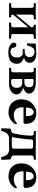

<svg xmlns="http://www.w3.org/2000/svg" viewBox="1237 -1721 612 3126"><g transform="rotate(90 1543.0 -158.0)"><path d="M161.1 -433.1 293 -436 294.9 -434.1V-408.2Q294.9 -402.3 289.1 -401.9H258.8Q231.9 -401.9 224.9 -391.8Q217.8 -381.8 217.8 -350.1V-111.8L423.8 -359.9Q423.8 -375 422.4 -382.6Q420.9 -390.1 413.3 -396Q405.8 -401.9 390.1 -401.9Q384.3 -401.9 383.8 -407.2V-434.1L386.2 -436Q441.4 -434.1 477.1 -434.1L608.9 -436L609.9 -434.1V-408.2Q609.9 -402.3 604 -401.9H574.2Q547.4 -401.9 540.8 -392.3Q534.2 -382.8 534.2 -350.1V-77.1Q534.2 -49.3 541 -41.7Q547.9 -34.2 574.2 -33.2H604Q609.9 -33.2 609.9 -26.9V-1L608.9 1Q527.8 -1 477.1 -1L347.2 1V-1V-27.8Q347.2 -32.7 353 -33.2H382.8Q409.7 -34.2 416.7 -42Q423.8 -49.8 423.8 -77.1V-312L217.8 -64.9Q217.8 -44.9 224.4 -39.1Q231 -33.2 254.9 -33.2Q260.7 -33.2 261.2 -26.9V-1L259.8 1Q199.7 -1 161.1 -1L33.2 1L32.2 -1V-27.8Q32.2 -32.7 37.1 -33.2H67.9Q94.7 -34.2 101.3 -41Q107.9 -47.9 107.9 -75.2V-349.1Q107.9 -382.3 101.1 -392.1Q94.2 -401.9 67.9 -401.9H38.1Q32.2 -401.9 32.2 -407.2V-434.1L35.2 -436Z M821.8 -22.9Q856 -22.9 886.2 -46.4Q916.5 -69.8 916.5 -124Q916.5 -163.1 898.4 -192.6Q880.4 -222.2 845.7 -222.2H790.5Q775.4 -222.2 775.4 -238.8Q775.4 -245.6 780 -250.2Q784.7 -254.9 790.5 -254.9H821.8Q871.6 -254.9 891.1 -279.5Q910.6 -304.2 910.6 -333Q910.6 -371.1 883.5 -393.1Q856.4 -415 824.7 -415Q778.8 -415 756.6 -383.1Q734.4 -351.1 719.7 -291L685.5 -292Q690.4 -367.2 690.4 -434.1Q732.4 -434.1 774.9 -439Q817.4 -443.8 847.7 -443.8Q906.7 -443.8 954.1 -418Q1001.5 -392.1 1001.5 -334Q1001.5 -257.8 911.6 -243.2Q942.4 -239.3 980.5 -209.2Q1018.6 -179.2 1018.6 -126Q1018.6 12.2 833.5 12.2Q763.7 12.2 718.8 -13.9Q673.8 -40 673.8 -84Q673.8 -95.2 684.8 -106.7Q695.8 -118.2 708.5 -118.2Q748.5 -118.2 754.4 -81.1Q758.3 -52.2 772.5 -37.6Q786.6 -22.9 821.8 -22.9Z M1266.1 -249H1319.3Q1361.3 -249 1380.4 -269.5Q1399.4 -290 1399.4 -323.2Q1399.4 -367.2 1378.9 -382.6Q1358.4 -397.9 1314 -397.9Q1300.8 -397.9 1293.5 -397.9Q1286.1 -397.9 1280.3 -396.5Q1274.4 -395 1271.7 -394.5Q1269 -394 1267.6 -389.4Q1266.1 -384.8 1266.1 -383.8Q1266.1 -382.8 1266.1 -375Q1266.1 -367.2 1266.1 -363.8ZM1266.1 -213.9V-77.1Q1266.1 -48.3 1272.7 -40.8Q1279.3 -33.2 1314 -33.2Q1360.8 -33.2 1385 -54.2Q1409.2 -75.2 1409.2 -123Q1409.2 -213.9 1328.1 -213.9ZM1087.4 1 1085 -1V-23.9Q1085 -32.7 1094.2 -33.2H1126Q1156.7 -33.2 1157.2 -76.2V-368.2Q1157.2 -402.3 1124 -401.9H1090.3Q1084.5 -401.9 1084 -407.2V-434.1L1085.9 -436L1219.2 -434.1L1265.1 -435.1H1322.3Q1410.2 -435.1 1456.8 -403.6Q1503.4 -372.1 1503.4 -323.2Q1503.4 -289.1 1469.7 -262Q1436 -234.9 1409.2 -231V-229Q1450.2 -216.8 1483.6 -189.9Q1517.1 -163.1 1517.1 -125Q1517.1 -82 1488.5 -52.5Q1460 -22.9 1425.5 -11.5Q1391.1 0 1358.4 0H1266.1L1219.2 -1Z M1731.9 -274.9H1868.2Q1870.1 -276.9 1870.1 -295.9Q1870.1 -350.1 1850.6 -376Q1831.1 -401.9 1806.2 -401.9Q1794.9 -401.9 1779.1 -392.8Q1763.2 -383.8 1752 -368.2Q1733.9 -340.8 1731.9 -274.9ZM1985.8 -128.9Q2001 -128.9 2001 -98.1Q1926.8 9.8 1814 9.8Q1715.8 9.8 1661.1 -40Q1597.2 -98.1 1597.2 -198.2Q1597.2 -307.1 1664.6 -375.5Q1731.9 -443.8 1816.9 -443.8Q1870.1 -443.8 1907 -428.5Q1943.8 -413.1 1962.4 -386Q1981 -358.9 1989 -329.8Q1997.1 -300.8 1997.1 -266.1Q1997.1 -235.4 1968.3 -234.9H1728Q1728 -232.9 1727.5 -228Q1727.1 -223.1 1727.1 -219.2Q1727.1 -147.5 1760 -111.8Q1793 -76.2 1853 -76.2Q1934.1 -75.7 1985.8 -128.9Z M2211.9 -56.2Q2211.9 -43.9 2231.9 -43.9H2360.8Q2386.7 -43.9 2393.8 -54.4Q2400.9 -64.9 2400.9 -92.8V-341.8Q2400.9 -369.6 2393.8 -380.4Q2386.7 -391.1 2359.9 -391.1H2279.8Q2268.6 -391.1 2261.7 -385Q2254.9 -378.9 2253.4 -374Q2252 -369.1 2252 -365.2Q2245.1 -265.1 2235.1 -191.7Q2225.1 -118.2 2218.5 -88.6Q2211.9 -59.1 2211.9 -56.2ZM2230 0Q2201.2 0 2178 13.9Q2154.8 27.8 2141.4 51Q2127.9 74.2 2121.3 91.6Q2114.7 108.9 2110.8 127.9H2067.9L2073.7 -13.2Q2074.7 -33.2 2102.1 -33.2Q2143.1 -33.2 2151.9 -75.2Q2189 -241.2 2189 -365.2Q2189 -402.3 2147.9 -401.9H2121.1Q2114.3 -401.9 2113.8 -407.2V-434.1L2117.2 -436Q2213.4 -434.1 2230 -434.1Q2236.8 -434.1 2269.3 -434.6Q2301.8 -435.1 2322.8 -435.1Q2344.7 -435.1 2399.4 -434.1Q2454.1 -433.1 2474.1 -433.1L2580.1 -436L2581.1 -434.1V-409.2Q2581.1 -402.3 2572.8 -401.9H2557.1Q2530.3 -401.9 2520.5 -391.4Q2510.7 -380.9 2510.7 -355V-81.1Q2510.7 -55.2 2522.9 -44.2Q2535.2 -33.2 2550.8 -33.2Q2573.7 -33.2 2576.2 -12.2L2582 127.9H2539.1Q2535.2 108.9 2528.1 90.3Q2521 71.8 2507.6 49.3Q2494.1 26.9 2470.9 13.4Q2447.8 0 2418.9 0Z M2774.4 -274.9H2910.6Q2912.6 -276.9 2912.6 -295.9Q2912.6 -350.1 2893.1 -376Q2873.5 -401.9 2848.6 -401.9Q2837.4 -401.9 2821.5 -392.8Q2805.7 -383.8 2794.4 -368.2Q2776.4 -340.8 2774.4 -274.9ZM3028.3 -128.9Q3043.5 -128.9 3043.5 -98.1Q2969.2 9.8 2856.4 9.8Q2758.3 9.8 2703.6 -40Q2639.6 -98.1 2639.6 -198.2Q2639.6 -307.1 2707 -375.5Q2774.4 -443.8 2859.4 -443.8Q2912.6 -443.8 2949.5 -428.5Q2986.3 -413.1 3004.9 -386Q3023.4 -358.9 3031.5 -329.8Q3039.6 -300.8 3039.6 -266.1Q3039.6 -235.4 3010.7 -234.9H2770.5Q2770.5 -232.9 2770 -228Q2769.5 -223.1 2769.5 -219.2Q2769.5 -147.5 2802.5 -111.8Q2835.4 -76.2 2895.5 -76.2Q2976.6 -75.7 3028.3 -128.9Z"/></g></svg>

Font: Linux Libertine
Style: Bold
Weight: 700
Designer: Philipp H. Poll
Foundry: Philipp H. Poll
Version: Version 5.0.3